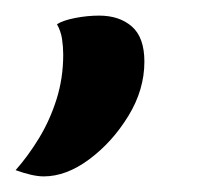

<svg xmlns="http://www.w3.org/2000/svg" viewBox="-67 -108 273 246"><path d="M-11 118Q-18 118 -27 116Q-36 114 -47 110Q-31 92 -17 69Q-3 46 5.5 19Q14 -8 14 -38Q14 -48 12.5 -58Q11 -68 6 -77Q14 -82 29.5 -85Q45 -88 60 -88Q86 -88 102 -74Q118 -60 118 -29Q118 7 97.5 40.5Q77 74 47.5 96Q18 118 -11 118Z"/></svg>

Font: Sansita Swashed Light
Style: Regular
Weight: 300
Designer: Pablo Cosgaya
Foundry: Omnibus-Type
Version: Version 1.003